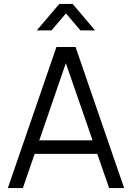

<svg xmlns="http://www.w3.org/2000/svg" viewBox="-20 -960 674 980"><path d="M168 -805 282.7 -940H350.7L465.3 -805H390.3L316.7 -891.7L243 -805ZM20 0 268 -720H365.7L613.7 0H537L301.7 -679H330.3L96.7 0ZM130.7 -174.7V-243.7H502.7V-174.7Z"/></svg>

Font: Hauora
Style: Regular
Weight: 400
Designer: Wayne Shih
Foundry: WCYS
Version: Version 1.001